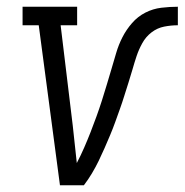

<svg xmlns="http://www.w3.org/2000/svg" viewBox="-20 -550 548 570"><path d="M158 0 95 -475H47V-530H209V-475H160L196 -177Q199 -149 202 -121.5Q205 -94 208 -66Q220 -89 230 -112Q240 -135 249 -158Q258 -181 266.5 -204.5Q275 -228 282.5 -251.5Q290 -275 297 -298.5Q304 -322 311 -345.5Q318 -369 325 -393Q332 -417 343.5 -439.5Q355 -462 372 -481.5Q389 -501 411.5 -512.5Q434 -524 459 -527Q484 -530 508 -530V-475Q488 -475 467.5 -471Q447 -467 430 -454Q413 -441 402.5 -422Q392 -403 385.5 -383.5Q379 -364 373.5 -344.5Q368 -325 361.5 -305Q355 -285 349 -265.5Q343 -246 336 -226.5Q329 -207 322 -187.5Q315 -168 307 -149Q299 -130 290.5 -110.5Q282 -91 273 -72.5Q264 -54 253 -35.5Q242 -17 229 0Z"/></svg>

Font: Iosevka Slab Light Oblique
Style: Regular
Weight: 300
Italic angle: -9°
Monospace: yes
Designer: Belleve Invis
Foundry: Belleve Invis
Version: Version 11.1.1; ttfautohint (v1.8.3)